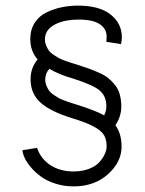

<svg xmlns="http://www.w3.org/2000/svg" viewBox="-20 -664 515 684"><path d="M412.1 -284.2Q412.1 -308.1 406.7 -327.4Q401.4 -346.7 390.1 -360.8Q378.9 -375 366 -385.5Q353 -396 332.5 -405Q312 -414.1 294.2 -420.4Q276.4 -426.8 250.5 -435.1Q248 -435.5 247.1 -436Q232.9 -440.4 228.3 -441.9Q223.6 -443.4 209 -448.7Q194.3 -454.1 187.7 -458Q181.2 -461.9 170.2 -469.2Q159.2 -476.6 154.1 -483.9Q148.9 -491.2 144.5 -501.7Q140.1 -512.2 140.1 -523.9Q140.1 -557.1 173.6 -575.7Q207 -594.2 261.2 -594.2Q311 -594.2 335.4 -577.9Q359.9 -561.5 359.9 -533.2Q359.9 -528.8 359.4 -522.7Q358.9 -516.6 358.9 -515.1L411.1 -506.8Q414.1 -521.5 414.1 -530.8Q414.1 -580.6 374 -612.3Q334 -644 257.8 -644Q228.5 -644 200.9 -638.4Q173.3 -632.8 146.7 -620.4Q120.1 -607.9 104 -583.3Q87.9 -558.6 87.9 -524.9Q87.9 -482.4 113.8 -452.1Q88.9 -422.4 88.9 -381.8Q88.9 -330.1 124.8 -298.1Q160.6 -266.1 242.2 -241.2Q290.5 -226.6 316.4 -211.9Q342.3 -197.3 351.1 -181.6Q359.9 -166 359.9 -142.1Q359.9 -129.9 353.5 -115.7Q347.2 -101.6 334.5 -86.9Q321.8 -72.3 297.6 -62.7Q273.4 -53.2 242.2 -53.2Q194.3 -53.2 160.2 -75.2Q126 -97.2 111.8 -137.2L60.1 -128.9Q60.5 -117.7 67.6 -102.1Q74.7 -86.4 89.8 -68.4Q105 -50.3 125.5 -35.2Q146 -20 176.8 -10Q207.5 0 242.2 0Q316.9 0 365 -43.7Q413.1 -87.4 413.1 -141.1Q413.1 -188 391.1 -217.8Q412.1 -249 412.1 -284.2ZM351.1 -252.9Q321.8 -270 248 -293Q233.9 -297.4 229.2 -298.8Q224.6 -300.3 210 -305.7Q195.3 -311 188.7 -314.9Q182.1 -318.8 171.1 -326.2Q160.2 -333.5 155 -340.8Q149.9 -348.1 145.5 -358.6Q141.1 -369.1 141.1 -380.9Q141.1 -402.3 155.8 -418.9Q189.9 -398.4 241.2 -383.8Q312.5 -361.3 335.7 -341.1Q358.9 -320.8 358.9 -285.2Q358.9 -269 351.1 -252.9Z"/></svg>

Font: Comic Neue Angular
Style: Regular
Weight: 400
Designer: Craig Rozynski
Foundry: Craig Rozynski
Version: Version 2.003